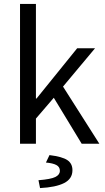

<svg xmlns="http://www.w3.org/2000/svg" viewBox="-20 -732 535 978"><path d="M82 0V-712H163V-230H166L373 -486H464L301 -291L486 0H396L254 -234L163 -128V0ZM184 226 176 186Q239 181 262 169.5Q285 158 285 138Q285 118 267 108.5Q249 99 214 96L232 58Q297 66 323 83.5Q349 101 349 135Q349 179 306.5 200.5Q264 222 184 226Z"/></svg>

Font: CV Source Sans
Style: Regular
Weight: 400
Designer: Paul D. Hunt
Foundry: Adobe Systems Incorporated
Version: Version 3.001